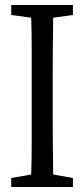

<svg xmlns="http://www.w3.org/2000/svg" viewBox="-20 -749 338 769"><path d="M25 -689V-729H272V-689L193 -678Q192 -614 191.5 -549Q191 -484 191 -419V-310Q191 -246 191.5 -180.5Q192 -115 193 -50L272 -36V0H25V-36L105 -50Q107 -114 107 -179Q107 -244 107 -310V-419Q107 -484 107 -549Q107 -614 105 -678Z"/></svg>

Font: Source Serif Pro
Style: Regular
Weight: 400
Designer: Frank Grießhammer
Foundry: Adobe Systems Incorporated
Version: Version 3.001;hotconv 1.0.111;makeotfexe 2.5.65597